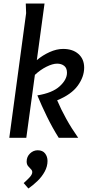

<svg xmlns="http://www.w3.org/2000/svg" viewBox="-20 -786 526 1095"><path d="M340 -507Q395 -507 427.5 -478Q460 -449 460 -400Q460 -348 423.5 -297.5Q387 -247 306 -214Q328 -162 358 -108Q388 -54 426 0H315Q279 -57 248 -120.5Q217 -184 193 -242Q279 -256 320.5 -294Q362 -332 362 -371Q362 -398 346 -410.5Q330 -423 306 -423Q280 -423 245 -405.5Q210 -388 179 -359L130 0H33L129 -711L127 -766H234L190 -443Q223 -471 263 -489Q303 -507 340 -507ZM195 71Q223 71 237 89Q251 107 251 132Q251 163 235 192.5Q219 222 193.5 246.5Q168 271 142 289L115 258Q128 247 146 228.5Q164 210 164 196Q164 186 156 178.5Q148 171 140 161Q132 151 132 135Q132 108 151 89.5Q170 71 195 71Z"/></svg>

Font: Rosario SemiBold
Style: Italic
Weight: 600
Italic angle: -8.05°
Designer: Hector Gatti
Foundry: Omnibus Type
Version: Version 1.101; ttfautohint (v1.8.1.43-b0c9)